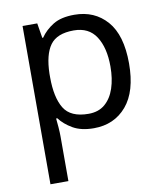

<svg xmlns="http://www.w3.org/2000/svg" viewBox="-87 -617 788 927"><g transform="rotate(-10 307.5 -153.0)"><path d="M340 -546Q439 -546 499.5 -477Q560 -408 560 -269Q560 -132 499.5 -61Q439 10 339 10Q277 10 236.5 -13.5Q196 -37 173 -68H167Q169 -51 171 -25Q173 1 173 20V240H85V-536H157L169 -463H173Q197 -498 236 -522Q275 -546 340 -546ZM324 -472Q242 -472 208.5 -426Q175 -380 173 -286V-269Q173 -170 205.5 -116.5Q238 -63 326 -63Q375 -63 406.5 -90Q438 -117 453.5 -163.5Q469 -210 469 -270Q469 -362 433.5 -417Q398 -472 324 -472Z"/></g></svg>

Font: Noto Sans Javanese
Style: Regular
Weight: 400
Designer: Monotype Design Team
Foundry: Monotype Imaging Inc.
Version: Version 2.004